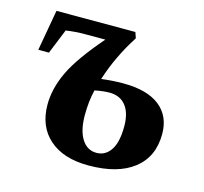

<svg xmlns="http://www.w3.org/2000/svg" viewBox="-76 -544 679 638"><g transform="rotate(15 263.5 -224.5)"><path d="M320.8 -283.7Q402.8 -283.7 445.8 -250Q488.8 -216.3 488.8 -154.3Q488.8 -75.7 433.8 -33Q378.9 9.8 278.8 9.8Q191.9 9.8 143.6 -33Q95.2 -75.7 95.2 -150.9Q95.2 -206.1 123 -264.6Q150.9 -323.2 225.1 -408.7H157.2Q121.1 -408.7 89.8 -403.8L55.2 -318.4H18.6L43.5 -459H314.9L321.8 -439Q272 -361.8 245.6 -278.8Q283.2 -283.7 320.8 -283.7ZM293.5 -37.6Q324.2 -37.6 342.3 -64.7Q360.4 -91.8 360.4 -146.5Q360.4 -192.4 340.6 -217.3Q320.8 -242.2 284.2 -242.2Q263.2 -242.2 233.9 -236.3Q224.1 -197.3 224.1 -148.9Q224.1 -96.7 242.7 -67.1Q261.2 -37.6 293.5 -37.6Z"/></g></svg>

Font: Tinos
Style: Bold Italic
Weight: 700
Italic angle: -16.333°
Designer: Steve Matteson
Foundry: Monotype Imaging Inc.
Version: Version 1.23